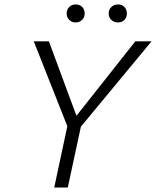

<svg xmlns="http://www.w3.org/2000/svg" viewBox="-20 -844 702 864"><path d="M320 -743Q303 -743 291.5 -754.5Q280 -766 280 -783Q280 -801 291.5 -812.5Q303 -824 320 -824Q339 -824 350 -812.5Q361 -801 361 -783Q361 -766 349.5 -754.5Q338 -743 320 -743ZM469 -783Q469 -801 481 -812.5Q493 -824 511 -824Q529 -824 540 -812.5Q551 -801 551 -783Q551 -766 540 -754.5Q529 -743 511 -743Q493 -743 481 -754.5Q469 -766 469 -783ZM662 -658 344 -274 285 0H224L283 -276L132 -658H200L324 -323L589 -658Z"/></svg>

Font: EauTestText Semilight
Style: Italic
Weight: 300
Italic angle: -12°
Designer: Christian Thalmann (Catharsis Fonts)
Version: Version 0.001;PS 000.001;hotconv 1.0.88;makeotf.lib2.5.64775